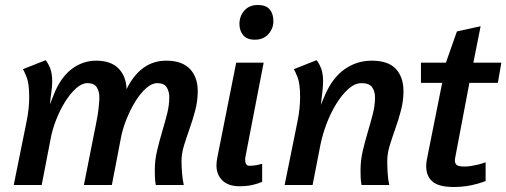

<svg xmlns="http://www.w3.org/2000/svg" viewBox="-20 -741 2028 769"><path d="M707 -96Q707 -76 709 -49.5Q711 -23 716 0H604Q601 -17 600.5 -31.5Q600 -46 600 -60Q600 -99 609 -137Q618 -175 629 -212Q640 -249 649 -284Q658 -319 658 -351Q658 -375 647.5 -391.5Q637 -408 610 -408Q588 -408 565 -387.5Q542 -367 522 -334.5Q502 -302 486 -262Q470 -222 463 -182L428 0H316L366 -252Q372 -281 375 -308.5Q378 -336 378 -351Q378 -375 367.5 -391.5Q357 -408 330 -408Q308 -408 285 -387.5Q262 -367 241.5 -334.5Q221 -302 205 -261.5Q189 -221 182 -181L147 0H35L86 -252Q92 -281 94.5 -306Q97 -331 97 -351Q97 -406 87 -431Q77 -456 72 -464L163 -500Q174 -486 181.5 -466Q189 -446 189 -415Q189 -394 185.5 -370Q182 -346 180 -323L195 -361Q222 -430 266.5 -464Q311 -498 365 -498Q424 -498 454.5 -467Q485 -436 487 -384Q543 -498 646 -498Q709 -498 740.5 -465Q772 -432 772 -376Q772 -337 762 -299Q752 -261 739.5 -226Q727 -191 717 -158.5Q707 -126 707 -96Z M1075 -656Q1075 -627 1055 -604.5Q1035 -582 1001 -582Q969 -582 954 -600Q939 -618 939 -645Q939 -676 958.5 -698.5Q978 -721 1013 -721Q1045 -721 1060 -703.5Q1075 -686 1075 -656ZM847 -79Q847 -93 850 -108L926 -490H1036L964 -118Q963 -113 962.5 -109.5Q962 -106 962 -102Q962 -77 979 -77Q996 -77 1012 -80.5Q1028 -84 1030 -85V-13Q1019 -8 1005 -4Q993 0 976.5 2.5Q960 5 940 5Q895 5 871 -18Q847 -41 847 -79Z M1531 -96Q1531 -76 1532.5 -49.5Q1534 -23 1539 0H1428Q1425 -17 1424.5 -31.5Q1424 -46 1424 -60Q1424 -99 1433 -137Q1442 -175 1453 -212Q1464 -249 1473 -283.5Q1482 -318 1482 -351Q1482 -375 1470.5 -391.5Q1459 -408 1428 -408Q1401 -408 1375 -384.5Q1349 -361 1326.5 -324.5Q1304 -288 1287.5 -244Q1271 -200 1263 -159L1232 0H1120L1171 -252Q1177 -281 1179.5 -306Q1182 -331 1182 -351Q1182 -406 1172 -431Q1162 -456 1157 -464L1248 -500Q1259 -486 1266.5 -466Q1274 -446 1274 -415Q1274 -404 1273.5 -398.5Q1273 -393 1272.5 -385Q1272 -377 1270 -362.5Q1268 -348 1265 -321L1282 -361Q1312 -430 1360.5 -464Q1409 -498 1469 -498Q1535 -498 1565.5 -465Q1596 -432 1596 -376Q1596 -337 1586 -299Q1576 -261 1563.5 -226Q1551 -191 1541 -158.5Q1531 -126 1531 -96Z M1666 -490H1766L1810 -615L1905 -636L1876 -490H1988L1974 -409H1860L1804 -114Q1803 -109 1802.5 -105.5Q1802 -102 1802 -99Q1802 -85 1810 -79.5Q1818 -74 1840 -74Q1854 -74 1868.5 -76.5Q1883 -79 1896 -82Q1911 -86 1925 -91V-16Q1908 -9 1888 -4Q1871 1 1847.5 4.5Q1824 8 1798 8Q1738 8 1712.5 -13.5Q1687 -35 1687 -76Q1687 -89 1690 -104L1751 -409H1666Z"/></svg>

Font: Amaranth
Style: Italic
Weight: 400
Designer: Gesine Todt
Foundry: Gesine Todt
Version: Version 1.001